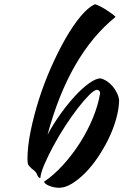

<svg xmlns="http://www.w3.org/2000/svg" viewBox="-20 -853 584 909"><path d="M189 7Q235 -24 279 -72.5Q323 -121 359 -177.5Q395 -234 420 -295Q445 -356 454 -412Q454 -424 441 -428Q427 -428 402.5 -403.5Q378 -379 348.5 -341Q319 -303 288.5 -256Q258 -209 233 -162.5Q208 -116 190.5 -75.5Q173 -35 171 -10Q161 -10 154 -30Q152 -35 147 -40.5Q142 -46 131 -54Q126 -58 121 -63.5Q116 -69 114 -73Q110 -81 110 -99Q110 -158 125 -232Q140 -306 164.5 -383Q189 -460 222 -534.5Q255 -609 290.5 -671Q326 -733 362 -776Q398 -819 430 -833Q440 -830 454 -823Q468 -816 482 -807Q496 -798 508.5 -789Q521 -780 527 -773Q417 -684 336.5 -544.5Q256 -405 205 -215Q233 -267 268 -315.5Q303 -364 337.5 -401Q372 -438 403.5 -460Q435 -482 456 -482Q472 -478 487 -468Q502 -458 514 -443.5Q526 -429 534 -412.5Q542 -396 544 -378Q543 -336 529.5 -288.5Q516 -241 493.5 -195Q471 -149 442.5 -107Q414 -65 382.5 -33.5Q351 -2 319.5 17Q288 36 260 36Q248 36 235.5 33.5Q223 31 212.5 26.5Q202 22 195.5 17Q189 12 189 7Z"/></svg>

Font: Kaushan Script
Style: Regular
Weight: 400
Designer: Pablo Impallari
Foundry: Pablo Impallari
Version: Version 1.002